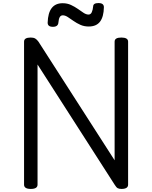

<svg xmlns="http://www.w3.org/2000/svg" viewBox="-20 -1219 993 1253"><path d="M181 14Q137 14 137 -14V-947Q137 -961 148 -967.5Q159 -974 181 -974Q199 -974 210 -967.5Q221 -961 231 -947L728 -173V-947Q728 -961 739 -967.5Q750 -974 772 -974Q816 -974 816 -947V-14Q816 0 805 7Q794 14 773 14Q757 14 748 9Q739 4 728 -14L225 -798V-14Q225 0 214 7Q203 14 181 14ZM325 -1044Q291 -1044 291 -1071Q293 -1135 317.5 -1166.5Q342 -1198 389 -1198Q419 -1198 443.5 -1186.5Q468 -1175 488 -1161Q508 -1147 525 -1135.5Q542 -1124 558 -1124Q572 -1124 579 -1139.5Q586 -1155 588 -1178Q589 -1199 622 -1199Q641 -1199 649.5 -1192Q658 -1185 658 -1172Q657 -1110 633 -1078Q609 -1046 559 -1046Q529 -1046 504.5 -1057Q480 -1068 459.5 -1082.5Q439 -1097 422 -1108Q405 -1119 390 -1119Q377 -1119 370 -1107.5Q363 -1096 361 -1071Q360 -1058 351 -1051Q342 -1044 325 -1044Z"/></svg>

Font: Playwrite IT Trad
Style: Regular
Weight: 400
Designer: Veronika Burian, José Scaglione
Foundry: TypeTogether
Version: Version 1.002